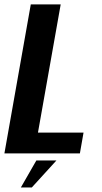

<svg xmlns="http://www.w3.org/2000/svg" viewBox="-41 -695 464 870"><path d="M-21 0 98.5 -675H234L131 -94H337.5L321 0ZM53.5 154.5 123.8 32H214.8L103.1 154.5Z"/></svg>

Font: Anybody SemiBold
Style: Italic
Weight: 600
Italic angle: -10°
Designer: Tyler Finck
Foundry: Etcetera Type Company
Version: Version 1.010; ttfautohint (v1.8.3) -l 8 -r 50 -G 200 -x 14 